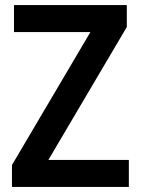

<svg xmlns="http://www.w3.org/2000/svg" viewBox="-20 -734 553 754"><path d="M486 0V-106H170L478 -628V-714H35V-608H335L27 -86V0Z"/></svg>

Font: Noto Sans Devanagari UI SemiCondensed SemiBold
Style: Regular
Weight: 600
Width: 4
Designer: Jelle Bosma - Monotype Design Team
Foundry: Monotype Imaging Inc.
Version: Version 2.004